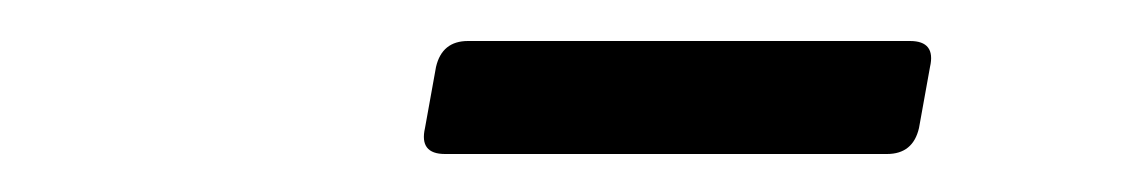

<svg xmlns="http://www.w3.org/2000/svg" viewBox="-20 -578 568 96"><path d="M439.5 -514Q436.5 -501 423.5 -501H202.5Q189.5 -501 192.5 -514L198 -544.5Q201 -557.5 214 -557.5H435Q448 -557.5 445 -544.5Z"/></svg>

Font: Young Serif Light
Style: Italic
Weight: 300
Italic angle: -10.979°
Designer: Bastien Sozeau
Foundry: NBR — Bastien Sozeau
Version: Version 5.001